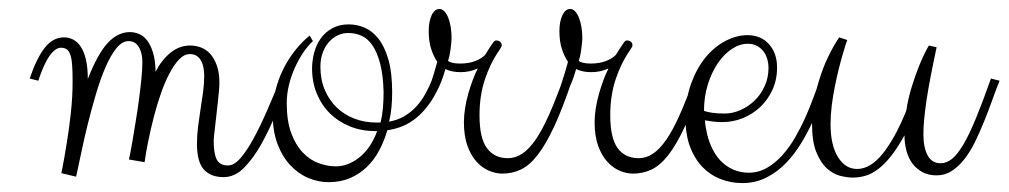

<svg xmlns="http://www.w3.org/2000/svg" viewBox="-20 -413 2238 426"><path d="M45.9 -238.8Q61.5 -284.7 79.6 -307.4Q97.7 -330.1 122.1 -330.1Q132.8 -330.1 142.3 -325.2Q151.9 -320.3 159.2 -309.3Q166.5 -298.3 170.7 -280.8Q174.8 -263.2 174.8 -237.8Q196.8 -293.9 219.2 -317.9Q241.7 -341.8 268.1 -341.8Q277.8 -341.8 287.8 -337.9Q297.9 -334 305.9 -324Q314 -314 319.3 -296.9Q324.7 -279.8 325.2 -253.9Q338.4 -279.8 358.2 -295.9Q377.9 -312 401.9 -312Q413.6 -312 425.3 -307.9Q437 -303.7 446 -293.9Q455.1 -284.2 460.9 -268.3Q466.8 -252.4 466.8 -229Q466.8 -222.2 465.8 -211.2Q464.8 -200.2 463.4 -187Q461.9 -173.8 460.4 -160.2Q459 -146.5 457.5 -134.5Q456.1 -122.6 455.1 -113.5Q454.1 -104.5 454.1 -101.1Q454.1 -72.3 460.9 -59.1Q467.8 -45.9 485.8 -45.9Q499.5 -45.9 513.7 -62.3Q527.8 -78.6 542.5 -105.5Q557.1 -132.3 572.3 -167Q587.4 -201.7 603 -238.8L622.1 -233.9Q607.9 -200.2 592.8 -162.6Q577.6 -125 559.8 -93.3Q542 -61.5 521.5 -40.8Q501 -20 476.1 -20Q447.3 -20 432.1 -37.1Q417 -54.2 417 -94.2Q417 -111.8 419.4 -131.6Q421.9 -151.4 425 -171.1Q428.2 -190.9 430.7 -209.7Q433.1 -228.5 433.1 -244.1Q433.1 -252.9 431.6 -261.7Q430.2 -270.5 426.5 -277.6Q422.9 -284.7 416.7 -288.8Q410.6 -293 400.9 -293Q388.7 -293 377.4 -281.2Q366.2 -269.5 356 -250Q345.7 -230.5 336.9 -205.3Q328.1 -180.2 321.3 -153.6Q314.5 -127 309.1 -100.8Q303.7 -74.7 300.8 -53.2L266.1 -59.1Q266.1 -59.1 268.6 -71Q271 -83 274.2 -101.8Q277.3 -120.6 281.2 -144.3Q285.2 -168 288.3 -191.9Q291.5 -215.8 293.7 -237.8Q295.9 -259.8 295.9 -274.9Q295.9 -295.4 288.1 -308.6Q280.3 -321.8 265.1 -321.8Q251 -321.8 238 -305.7Q225.1 -289.6 213.9 -263.4Q202.6 -237.3 192.9 -204.3Q183.1 -171.4 174.8 -137.9Q166.5 -104.5 160.2 -73.7Q153.8 -43 148.9 -21L116.2 -28.8Q123 -62.5 128.4 -97.2Q133.3 -127 137.2 -162.6Q141.1 -198.2 141.1 -231.9Q141.1 -253.4 140.1 -267.8Q139.2 -282.2 136.2 -291Q133.3 -299.8 128.2 -303.5Q123 -307.1 115.2 -307.1Q103 -307.1 90.3 -289.6Q77.6 -272 64.9 -233.9Z M725.1 -43.9Q752.4 -43.9 777.6 -64Q802.7 -84 816.9 -122.1H813Q782.7 -122.1 757.1 -132.3Q731.4 -142.6 712.6 -160.9Q693.8 -179.2 683.1 -204.8Q672.4 -230.5 672.4 -261.2Q672.4 -278.3 677 -295.9Q681.6 -313.5 691.4 -327.4Q701.2 -341.3 716.8 -350.1Q732.4 -358.9 753.9 -358.9Q771.5 -358.9 788.6 -351.8Q805.7 -344.7 819.3 -327.6Q833 -310.5 841.6 -281.5Q850.1 -252.4 850.1 -208Q850.1 -191.4 848.6 -175Q847.2 -158.7 843.3 -143.1Q862.3 -146.5 877.2 -155.3Q892.1 -164.1 903.6 -176.5Q915 -189 923.8 -204.8Q932.6 -220.7 939.9 -238.8L959 -233.9Q948.7 -206.1 935.3 -186.5Q921.9 -167 906.5 -153.8Q891.1 -140.6 874.3 -133.5Q857.4 -126.5 839.4 -124Q832.5 -100.1 821.3 -79.1Q810.1 -58.1 793.9 -42.5Q777.8 -26.9 756.6 -17.8Q735.4 -8.8 709 -8.8Q687 -8.8 664.8 -17.8Q642.6 -26.9 624.8 -45.7Q606.9 -64.5 595.9 -93Q585 -121.6 585 -161.1Q585 -187 591.1 -211.9Q597.2 -236.8 608.2 -259Q619.1 -281.2 634.3 -300.5Q649.4 -319.8 667 -334L674.3 -321.8Q663.1 -311.5 652.8 -296.4Q642.6 -281.2 634.3 -262.9Q626 -244.6 621.1 -224.4Q616.2 -204.1 616.2 -184.1Q616.2 -144.5 626.2 -117.7Q636.2 -90.8 651.9 -74.5Q667.5 -58.1 687 -51Q706.5 -43.9 725.1 -43.9ZM752.9 -339.8Q739.7 -339.8 728.5 -334.2Q717.3 -328.6 709 -318.8Q700.7 -309.1 695.8 -295.4Q690.9 -281.7 690.9 -265.1Q690.9 -236.3 700.7 -213.4Q710.4 -190.4 727.3 -174.3Q744.1 -158.2 766.6 -149.7Q789.1 -141.1 814.9 -141.1H824.2Q828.1 -156.2 829.6 -172.9Q831.1 -189.5 831.1 -209Q830.1 -246.6 823.5 -271.7Q816.9 -296.9 806.6 -312Q796.4 -327.1 782.5 -333.5Q768.6 -339.8 752.9 -339.8Z M968.3 -259.8Q963.4 -242.7 958.5 -230.5Q953.6 -218.3 947.8 -207.8Q941.9 -197.3 934.8 -187.7Q927.7 -178.2 918.9 -167L915 -170.9Q926.3 -199.7 934.8 -225.1Q943.4 -250.5 950.2 -275.9Q942.4 -287.1 936.8 -304Q931.2 -320.8 931.2 -344.2Q931.2 -365.2 937.7 -379.2Q944.3 -393.1 955.1 -393.1Q960.9 -393.1 966.1 -387.7Q971.2 -382.3 974.6 -373.5Q978 -364.7 980 -353.3Q981.9 -341.8 981.9 -329.1Q981.9 -323.2 981.2 -316.4Q980.5 -309.6 979.5 -302.5Q978.5 -295.4 977.1 -288.8Q975.6 -282.2 974.1 -277.8Q977.1 -275.4 983.6 -273.7Q990.2 -272 1001 -272Q1019.5 -272 1033.7 -277.3Q1047.9 -282.7 1056.2 -291Q1063.5 -302.7 1067.6 -309.1Q1071.8 -315.4 1074.2 -318.6Q1076.7 -321.8 1077.9 -322.5Q1079.1 -323.2 1081.1 -323.2Q1086.4 -323.2 1089.8 -320.3Q1093.3 -317.4 1093.3 -312Q1093.3 -310.5 1091.8 -308.1Q1090.3 -305.7 1087.9 -301.8Q1067.4 -272 1055.7 -236.3Q1043.9 -200.7 1043.9 -157.2Q1043.9 -106.9 1060.3 -84.5Q1076.7 -62 1106.9 -62Q1123.5 -62 1138.7 -72Q1153.8 -82 1168.5 -103.3Q1183.1 -124.5 1198 -158Q1212.9 -191.4 1230 -238.8L1249 -233.9Q1228 -171.9 1209.5 -132.1Q1190.9 -92.3 1172.9 -69.1Q1154.8 -45.9 1135.7 -36.9Q1116.7 -27.8 1094.2 -27.8Q1080.1 -27.8 1064.9 -34.2Q1049.8 -40.5 1037.4 -54.2Q1024.9 -67.9 1017.1 -89.6Q1009.3 -111.3 1009.3 -142.1Q1009.3 -157.2 1012 -173.6Q1014.6 -189.9 1019 -205.3Q1023.4 -220.7 1028.8 -235.1Q1034.2 -249.5 1040 -261.2Q1022.5 -252.9 1002 -252.9Q981.9 -252.9 968.3 -259.8Z M1258.3 -259.8Q1253.4 -242.7 1248.5 -230.5Q1243.7 -218.3 1237.8 -207.8Q1231.9 -197.3 1224.9 -187.7Q1217.8 -178.2 1209 -167L1205.1 -170.9Q1216.3 -199.7 1224.9 -225.1Q1233.4 -250.5 1240.2 -275.9Q1232.4 -287.1 1226.8 -304Q1221.2 -320.8 1221.2 -344.2Q1221.2 -365.2 1227.8 -379.2Q1234.4 -393.1 1245.1 -393.1Q1251 -393.1 1256.1 -387.7Q1261.2 -382.3 1264.6 -373.5Q1268.1 -364.7 1270 -353.3Q1272 -341.8 1272 -329.1Q1272 -323.2 1271.2 -316.4Q1270.5 -309.6 1269.5 -302.5Q1268.6 -295.4 1267.1 -288.8Q1265.6 -282.2 1264.2 -277.8Q1267.1 -275.4 1273.7 -273.7Q1280.3 -272 1291 -272Q1309.6 -272 1323.7 -277.3Q1337.9 -282.7 1346.2 -291Q1353.5 -302.7 1357.7 -309.1Q1361.8 -315.4 1364.3 -318.6Q1366.7 -321.8 1367.9 -322.5Q1369.1 -323.2 1371.1 -323.2Q1376.5 -323.2 1379.9 -320.3Q1383.3 -317.4 1383.3 -312Q1383.3 -310.5 1381.8 -308.1Q1380.4 -305.7 1377.9 -301.8Q1357.4 -272 1345.7 -236.3Q1334 -200.7 1334 -157.2Q1334 -106.9 1350.3 -84.5Q1366.7 -62 1397 -62Q1413.6 -62 1428.7 -72Q1443.8 -82 1458.5 -103.3Q1473.1 -124.5 1488 -158Q1502.9 -191.4 1520 -238.8L1539.1 -233.9Q1518.1 -171.9 1499.5 -132.1Q1481 -92.3 1462.9 -69.1Q1444.8 -45.9 1425.8 -36.9Q1406.7 -27.8 1384.3 -27.8Q1370.1 -27.8 1355 -34.2Q1339.8 -40.5 1327.4 -54.2Q1314.9 -67.9 1307.1 -89.6Q1299.3 -111.3 1299.3 -142.1Q1299.3 -157.2 1302 -173.6Q1304.7 -189.9 1309.1 -205.3Q1313.5 -220.7 1318.8 -235.1Q1324.2 -249.5 1330.1 -261.2Q1312.5 -252.9 1292 -252.9Q1272 -252.9 1258.3 -259.8Z M1627 -6.8Q1602.1 -6.8 1579.1 -15.6Q1556.2 -24.4 1538.8 -42.2Q1521.5 -60.1 1511.2 -86.9Q1501 -113.8 1501 -149.9Q1501 -193.8 1513.7 -228.3Q1526.4 -262.7 1546.1 -286.4Q1565.9 -310.1 1590.3 -322.5Q1614.7 -335 1638.2 -335Q1668.5 -335 1686.3 -314.9Q1704.1 -294.9 1704.1 -263.2Q1704.1 -235.8 1693.8 -213.6Q1683.6 -191.4 1666.7 -175.5Q1649.9 -159.7 1628.2 -150.9Q1606.4 -142.1 1583 -142.1Q1571.8 -142.1 1561.8 -143.3Q1551.8 -144.5 1543.9 -146Q1546.9 -115.7 1555.7 -93.8Q1564.5 -71.8 1577.6 -57.6Q1590.8 -43.5 1607.2 -36.6Q1623.5 -29.8 1641.1 -29.8Q1663.1 -29.8 1681.6 -40.5Q1700.2 -51.3 1715.8 -68.6Q1731.4 -85.9 1744.4 -108.4Q1757.3 -130.9 1767.6 -154.1Q1777.8 -177.2 1785.9 -199.5Q1793.9 -221.7 1800.3 -238.8L1819.3 -233.9Q1813 -217.8 1804.4 -194.8Q1795.9 -171.9 1784.7 -146.7Q1773.4 -121.6 1758.3 -96.4Q1743.2 -71.3 1724.1 -51.5Q1705.1 -31.7 1680.9 -19.3Q1656.7 -6.8 1627 -6.8ZM1639.2 -315.9Q1621.1 -315.9 1603.8 -304.4Q1586.4 -293 1572.8 -272.9Q1559.1 -252.9 1550.5 -225.6Q1542 -198.2 1542 -167Q1548.3 -164.6 1559.8 -162.8Q1571.3 -161.1 1587.9 -161.1Q1605.5 -161.1 1622.8 -168.7Q1640.1 -176.3 1654.1 -189.7Q1668 -203.1 1676.5 -221.7Q1685.1 -240.2 1685.1 -262.2Q1685.1 -272.9 1682.1 -282.7Q1679.2 -292.5 1673.3 -299.8Q1667.5 -307.1 1658.9 -311.5Q1650.4 -315.9 1639.2 -315.9Z M1986.8 -112.8Q1971.7 -85.4 1957.5 -67.4Q1943.4 -49.3 1929.4 -38.6Q1915.5 -27.8 1901.4 -23.4Q1887.2 -19 1872.1 -19Q1859.9 -19 1844.2 -22.9Q1828.6 -26.9 1814.7 -39.3Q1800.8 -51.8 1791.3 -75.2Q1781.7 -98.6 1781.7 -138.2Q1781.7 -177.7 1791 -212.6Q1800.3 -247.6 1811.5 -273.9Q1824.7 -304.2 1841.8 -330.1L1859.9 -324.2Q1859.4 -323.7 1856.7 -315.4Q1854 -307.1 1849.9 -293Q1845.7 -278.8 1841.1 -260.3Q1836.4 -241.7 1832.3 -220.9Q1828.1 -200.2 1825.4 -178.7Q1822.8 -157.2 1822.8 -137.2Q1822.8 -91.3 1839.1 -64.7Q1855.5 -38.1 1881.8 -38.1Q1911.1 -38.1 1938.5 -72Q1965.8 -106 1990.7 -167Q1995.1 -195.3 2002.7 -219.7Q2010.3 -244.1 2017.8 -263.2Q2025.4 -282.2 2031.7 -294.9Q2038.1 -307.6 2041 -312L2058.1 -308.1Q2050.3 -271.5 2044.7 -242.4Q2039.1 -213.4 2035.6 -189.9Q2032.2 -166.5 2030.5 -148.2Q2028.8 -129.9 2028.8 -115.2Q2028.8 -85.9 2038.1 -68.4Q2047.4 -50.8 2066.9 -50.8Q2080.1 -50.8 2092.3 -60.5Q2104.5 -70.3 2117.7 -92.8Q2130.9 -115.2 2145.5 -150.9Q2160.2 -186.5 2178.7 -238.8L2197.8 -233.9Q2189.5 -213.4 2181.2 -189.9Q2172.9 -166.5 2163.3 -143.1Q2153.8 -119.6 2143.3 -98.1Q2132.8 -76.7 2119.9 -60.1Q2106.9 -43.5 2091.8 -33.7Q2076.7 -23.9 2058.1 -23.9Q2040.5 -23.9 2027.3 -30.8Q2014.2 -37.6 2005.1 -49.3Q1996.1 -61 1991.5 -77.4Q1986.8 -93.8 1986.8 -112.8Z"/></svg>

Font: Clicker Script
Style: Regular
Weight: 400
Designer: Astigmatic (AOETI)
Foundry: Astigmatic (AOETI)
Version: Version 1.000